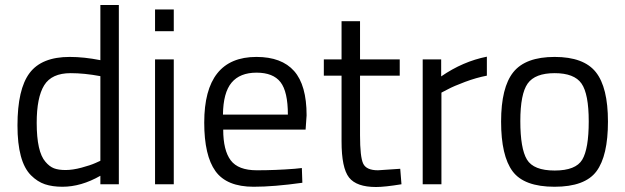

<svg xmlns="http://www.w3.org/2000/svg" viewBox="-20 -738 2505 769"><path d="M456 -718V0H382V-34Q305 10 230 10Q190 10 160 0Q130 -10 104 -36Q50 -90 50 -235.5Q50 -381 98.5 -445.5Q147 -510 259 -510Q317 -510 382 -497V-718ZM162 -90Q178 -71 196 -64Q214 -57 242.5 -57Q271 -57 306.5 -66.5Q342 -76 362 -85L382 -94V-433Q318 -445 263 -445Q187 -445 157 -396.5Q127 -348 127 -246Q127 -130 162 -90Z M601 0V-500H676V0ZM601 -613V-700H676V-613Z M1160 -62 1189 -65 1191 -6Q1077 10 996 10Q888 10 843 -52.5Q798 -115 798 -247Q798 -510 1007 -510Q1108 -510 1158 -453.5Q1208 -397 1208 -276L1204 -219H874Q874 -136 904 -96Q934 -56 1008.5 -56Q1083 -56 1160 -62ZM1133 -279Q1133 -371 1103.5 -409Q1074 -447 1007.5 -447Q941 -447 907.5 -407Q874 -367 873 -279Z M1581 -435H1422V-196Q1422 -110 1434.5 -83Q1447 -56 1494 -56L1583 -62L1588 0Q1521 11 1486 11Q1408 11 1378 -27Q1348 -65 1348 -172V-435H1277V-500H1348V-653H1422V-500H1581Z M1673 0V-500H1747V-432Q1834 -492 1930 -511V-435Q1888 -427 1842.5 -410Q1797 -393 1773 -380L1748 -367V0Z M1987 -251Q1987 -388 2036 -449Q2085 -510 2201.5 -510Q2318 -510 2366.5 -449Q2415 -388 2415 -251Q2415 -114 2369 -52Q2323 10 2201 10Q2079 10 2033 -52Q1987 -114 1987 -251ZM2064 -253Q2064 -143 2090.5 -99Q2117 -55 2201.5 -55Q2286 -55 2312 -98.5Q2338 -142 2338 -252Q2338 -362 2309 -403.5Q2280 -445 2201.5 -445Q2123 -445 2093.5 -403.5Q2064 -362 2064 -253Z"/></svg>

Font: Titillium Web[RUS by Daymarius]
Style: Regular
Weight: 400
Designer: Cyrillization by Daymarius
Foundry: Cyrillization by Daymarius
Version: Version 1.002 September 11, 2018